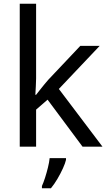

<svg xmlns="http://www.w3.org/2000/svg" viewBox="-20 -780 574 1021"><path d="M172 -363Q172 -347 170.5 -321Q169 -295 168 -276H172Q178 -284 190 -299Q202 -314 214.5 -329.5Q227 -345 236 -355L407 -536H510L293 -307L525 0H419L233 -250L172 -197V0H85V-760H172ZM331 70Q327 88 314.5 115.5Q302 143 285.5 171Q269 199 251 221H203V209Q211 192 219.5 165.5Q228 139 235 110.5Q242 82 244 61H331Z"/></svg>

Font: Noto Sans Masaram Gondi
Style: Regular
Weight: 400
Designer: Ek Type & Mukund Gokhale
Foundry: Ek Type
Version: Version 1.004; ttfautohint (v1.8.4.7-5d5b)